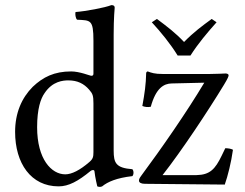

<svg xmlns="http://www.w3.org/2000/svg" viewBox="-20 -718 956 750"><path d="M345 -124C345 -105 343.1 -97.2 329 -85C292 -53 260 -37 235 -37C181 -37 125 -96 125 -221C125 -293 139 -333 154 -354C185 -401 227 -404 247 -404C283 -404 308 -391 328 -368C342 -352 345 -345 345 -314ZM334 -50.3C338.8 -54.2 348.3 -56 349 -49C351.5 -24.5 360 10 360 10C368 13 373 12.5 379 10C401 -8 436 -23 497 -30C503 -36 503 -51 497 -57C433 -62 424 -81 424 -130V-583C424 -648 428 -688 428 -688C428 -695 424 -698 415 -698C390 -688 315 -674 275 -671C273 -663 275 -647 281 -641C333 -638 345 -643 345 -559V-431C345 -424 343 -422 336 -422C332 -422 291 -439 258 -439C192 -439 148 -417 108 -379C65 -336 39 -277 39 -203C39 -80 101 10 209 10C248 10 285 -10 334 -50.3ZM674 -501H724C753 -547 791 -592 826 -631L807 -644C770 -617 736 -592 699 -554C665 -590 632 -615 593 -644L573 -631C608 -593 645 -548 674 -501ZM557 -439C554.6 -439 551 -435.4 551 -433C550 -388 545 -353 536 -304C544.8 -300.3 557.4 -298.4 569 -301C589 -374 620 -391.3 650 -392L778 -395C710 -281 610 -137 532 -32C523.4 -20.4 523 -17 523 -12C523 -5 531 0 546 0L858 3C870 -31 883 -83 890 -133C883.5 -136.7 872 -139 860 -139L846 -110C820.5 -57.2 800.1 -35.2 748 -34H615C689 -128 793 -285 855 -387C870.3 -412.2 873 -420 873 -424C873 -428 868 -431 861 -431C856 -431 828 -429 799 -429H616C583.9 -429 571.5 -433.6 557 -439Z"/></svg>

Font: Libertinus Math
Style: Regular
Weight: 400
Designer: Philipp H. Poll
Foundry: Khaled Hosny
Version: Version 6.2